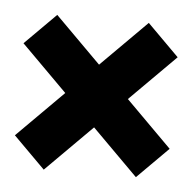

<svg xmlns="http://www.w3.org/2000/svg" viewBox="-34 -751 351 351"><g transform="rotate(5 142.0 -575.0)"><path d="M284 -659 58 -433 0 -491 226 -717ZM227 -434 1 -660 58 -717 284 -491Z"/></g></svg>

Font: Danfo
Style: Regular
Weight: 400
Designer: Seyi Olusanya, David Udoh, Eyiyemi Adegbite, Mirko Velimirović
Version: Version 1.000